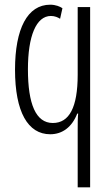

<svg xmlns="http://www.w3.org/2000/svg" viewBox="-20 -562 472 818"><path d="M194 -542C97 -542 44 -440 44 -265C44 -85 99 10 194 10C246 10 287 -21 309 -78H313C311 -58 311 -36 311 -13V236H364V-532H311V-244C311 -104 275 -38 205 -38C133 -38 99 -118 99 -267C99 -408 134 -494 197 -494C213 -494 227 -488 236 -482L246 -527C236 -534 217 -542 194 -542Z"/></svg>

Font: Noto Sans UI Condensed Light
Style: Regular
Weight: 300
Width: 3
Designer: Monotype Design Team
Foundry: Monotype Imaging Inc.
Version: Version 1.901